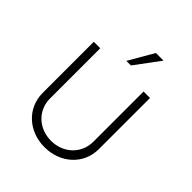

<svg xmlns="http://www.w3.org/2000/svg" viewBox="-221 -921 1058 1058"><g transform="rotate(45 307.5 -392.5)"><path d="M289.6 -647.5H325.2L433.6 -793.5H374ZM307.1 7.8C432.1 7.8 526.4 -79.6 526.4 -196.3V-595.2H476.1V-203.6C476.1 -111.8 403.3 -42.5 307.1 -42.5C210.9 -42.5 138.7 -111.8 138.7 -203.6V-595.2H88.4V-196.3C88.4 -79.6 182.1 7.8 307.1 7.8Z"/></g></svg>

Font: Now Light
Style: Regular
Weight: 300
Designer: Alfredo Marco Pradil
Foundry: Alfredo Marco Pradil
Version: Version 1.200;hotconv 1.0.109;makeotfexe 2.5.65596